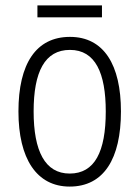

<svg xmlns="http://www.w3.org/2000/svg" viewBox="-20 -678 514 708"><path d="M356 -658H118V-614H356ZM426 -267C426 -439 363 -542 238 -542C113 -542 48 -443 48 -267C48 -93 115 10 237 10C363 10 426 -93 426 -267ZM104 -267C104 -413 145 -494 238 -494C332 -494 370 -408 370 -267C370 -118 329 -38 237 -38C146 -38 104 -121 104 -267Z"/></svg>

Font: Noto Sans Kannada Condensed Light
Style: Regular
Weight: 300
Width: 3
Designer: Jelle Bosma - Monotype Design Team
Foundry: Monotype Imaging Inc.
Version: Version 2.005